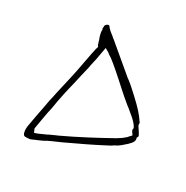

<svg xmlns="http://www.w3.org/2000/svg" viewBox="-160 -846 937 967"><g transform="rotate(30 308.5 -362.5)"><path d="M180 -684C179 -681 181 -678 183 -676L182 -671C183 -652 188 -637 195 -620V-618C200 -605 200 -597 207 -589L204 -579C202 -576 202 -572 201 -567C199 -558 197 -551 196 -544C193 -526 189 -507 185 -487L183 -476C172 -413 156 -349 142 -287C139 -268 134 -251 130 -232C125 -201 118 -169 112 -137L100 -70C95 -41 101 -14 114 -14H125C128 -14 132 -14 136 -15H138C146 -15 152 -20 165 -25C178 -30 191 -36 208 -44L218 -50C247 -65 285 -79 312 -93C372 -121 431 -149 488 -179L511 -191C518 -196 524 -200 531 -204H533C551 -214 563 -225 582 -242C602 -262 610 -271 604 -292C606 -295 609 -300 609 -302C603 -317 591 -331 581 -348C579 -353 581 -357 579 -364C555 -401 528 -428 493 -461C468 -484 443 -508 417 -527H416L408 -534C357 -578 303 -621 252 -665H251C240 -677 222 -686 209 -702L203 -710C195 -716 177 -702 181 -690ZM135 -74 149 -155C151 -168 155 -185 159 -203L167 -250C172 -272 175 -293 179 -309L194 -372C202 -406 209 -439 218 -475L220 -487C224 -503 226 -516 230 -532L243 -604L267 -590C272 -584 283 -579 291 -573L315 -554C323 -547 332 -539 342 -531C390 -490 437 -444 486 -405H487C514 -381 546 -361 565 -329V-328C567 -325 567 -319 565 -315C568 -305 574 -299 580 -290C573 -283 565 -274 562 -270L545 -256C534 -247 527 -245 520 -239C434 -191 348 -145 256 -102L244 -97C230 -91 219 -86 209 -81L208 -79H206C205 -79 200 -77 198 -75H197C181 -68 164 -59 144 -53C141 -60 137 -70 135 -74Z"/></g></svg>

Font: Scribbler
Style: HLIta
Weight: 100
Designer: Mew Too
Foundry: Cannot Into Space Fonts
Version: Version 1.001